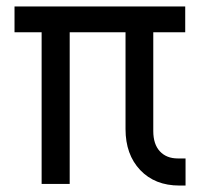

<svg xmlns="http://www.w3.org/2000/svg" viewBox="-20 -570 640 595"><path d="M536 5Q460 5 414.5 -43Q369 -91 369 -170V-470H196V0H109V-470H25V-550H554V-470H455V-164Q455 -123 475.5 -101Q496 -79 531 -79H555V5Z"/></svg>

Font: JetBrainsMono NFM
Style: Regular
Weight: 400
Monospace: yes
Designer: Philipp Nurullin, Konstantin Bulenkov
Foundry: JetBrains
Version: Version 2.304; ttfautohint (v1.8.4.7-5d5b);Nerd Fonts 3.3.0